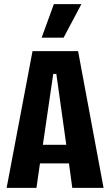

<svg xmlns="http://www.w3.org/2000/svg" viewBox="-20 -907 532 927"><path d="M12 0 137 -660H357L480 0H329L313 -118H173L156 0ZM237 -550 187 -208H300L252 -550ZM287 -725H181L240 -887H373Z"/></svg>

Font: Bricolage Grotesque 10pt Condensed Bricolage Grotesque 10pt Condensed Regular
Style: Bold
Weight: 700
Width: 3
Designer: Mathieu Triay
Foundry: Atelier Triay
Version: Version 1.000; ttfautohint (v1.8.4.7-5d5b);gftools[0.9.32]